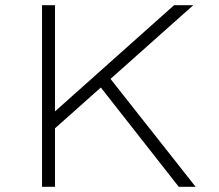

<svg xmlns="http://www.w3.org/2000/svg" viewBox="-20 -720 845 740"><path d="M169 -205 171 -272 651 -700H725ZM142 0V-700H192V0ZM669 0 359 -395 394 -431 734 0Z"/></svg>

Font: Lexend Exa ExtraLight
Style: Regular
Weight: 250
Designer: Bonnie Shaver-Troup, Thomas Jockin
Foundry: Lexend
Version: Version 1.007